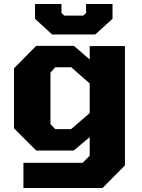

<svg xmlns="http://www.w3.org/2000/svg" viewBox="-20 -752 709 959"><path d="M240 -580 155 -658V-732H287V-687L301 -674H396L410 -687V-732H542V-658L456 -580ZM97 187V61H393L428 26V-67L348 0H161L50 -111V-411L161 -523H349L428 -455V-522H604V74L492 187ZM256 -107H335L428 -187V-335L336 -416H256L232 -389V-132Z"/></svg>

Font: Tomorrow
Style: Bold
Weight: 700
Designer: Tony de Marco, Monica Rizzolli
Foundry: Just in Type
Version: Version 2.002